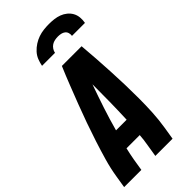

<svg xmlns="http://www.w3.org/2000/svg" viewBox="-292 -1022 1088 1088"><g transform="rotate(-45 252.0 -477.5)"><path d="M0 0 12 -74Q21 -130 37 -185.5Q53 -241 71 -296.5Q89 -352 108.5 -407Q128 -462 149 -516.5Q170 -571 191.5 -626Q213 -681 236 -735H394Q399 -681 402.5 -626Q406 -571 409 -516.5Q412 -462 413.5 -407Q415 -352 415 -296.5Q415 -241 412 -185.5Q409 -130 400 -74L388 0H250L262 -74Q265 -92 267.5 -110Q270 -128 271 -146H165Q161 -128 157 -110Q153 -92 150 -74L138 0ZM195 -260H280Q283 -330 284 -399.5Q285 -469 285 -539Q260 -469 237 -399.5Q214 -330 195 -260ZM157 -815Q161 -836 169 -856.5Q177 -877 192.5 -894Q208 -911 227.5 -923.5Q247 -936 267.5 -943Q288 -950 309.5 -952.5Q331 -955 352 -955Q373 -955 393.5 -952.5Q414 -950 432.5 -943Q451 -936 466.5 -923.5Q482 -911 491.5 -894Q501 -877 503 -856.5Q505 -836 501 -815H397Q399 -827 395.5 -838.5Q392 -850 383 -857Q374 -864 362 -866.5Q350 -869 338 -869Q326 -869 313 -866.5Q300 -864 289 -857Q278 -850 270.5 -838.5Q263 -827 261 -815Z"/></g></svg>

Font: Iosevka Term Curly Heavy
Style: Italic
Weight: 900
Italic angle: -9°
Designer: Belleve Invis
Foundry: Belleve Invis
Version: Version 32.3.0